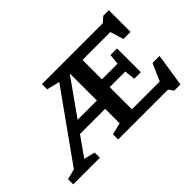

<svg xmlns="http://www.w3.org/2000/svg" viewBox="-130 -1082 1459 1459"><g transform="rotate(-45 599.5 -353.0)"><path d="M484.5 0V-56L579.5 -79V-234.5H309L198 -78L288 -56V0H2V-56L86 -77.5L477 -625.5L372.5 -651V-707H1026.5L1070 -745H1129V-511.5H1052.5L1020 -619H720.5V-410.5H888.5L897 -495H968V-240H897L888.5 -326.5H720.5V-88H1019.5L1080.5 -226.5H1156L1115 39H1048L1020.5 0ZM372.5 -323.5H579.5V-615Z"/></g></svg>

Font: Newsreader Caption Medium
Style: Regular
Weight: 500
Designer: Hugues Gentile
Foundry: Production Type
Version: Version 1.001